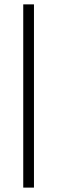

<svg xmlns="http://www.w3.org/2000/svg" viewBox="-20 -731 261 883"><path d="M136.2 131.8H86.9V-710.9H136.2Z"/></svg>

Font: Roboto Web
Style: Light
Weight: 300
Designer: Google
Version: Version 1.200310; 2013